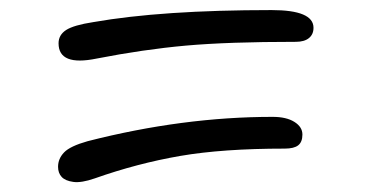

<svg xmlns="http://www.w3.org/2000/svg" viewBox="-20 -519 740 381"><path d="M171.9 -402.8Q96.2 -387.2 96.2 -433.1Q96.2 -449.7 111.3 -459.5Q126.5 -469.2 165 -475.1Q301.3 -499 519 -499Q602.1 -499 602.1 -463.9Q602.1 -450.7 593 -443.4Q584 -436 566.9 -436Q433.1 -436 348.9 -428.5Q264.6 -420.9 171.9 -402.8ZM168 -165Q141.6 -155.8 125.5 -158Q109.4 -160.2 102.3 -168Q95.2 -175.8 95.2 -188Q95.2 -204.1 107.2 -216.6Q119.1 -229 153.8 -238.8Q342.8 -287.1 521 -287.1Q548.3 -287.1 564.2 -277.1Q580.1 -267.1 580.1 -252Q580.1 -237.3 571.8 -230.7Q563.5 -224.1 544.9 -224.1Q421.9 -224.1 337.2 -209.5Q252.4 -194.8 168 -165Z"/></svg>

Font: Shantell Sans Normal
Style: Regular
Weight: 300
Designer: Stephen Nixon, Anya Danilova, Shantell Martin
Foundry: Arrow Type
Version: Version 1.006;[559af2be0]